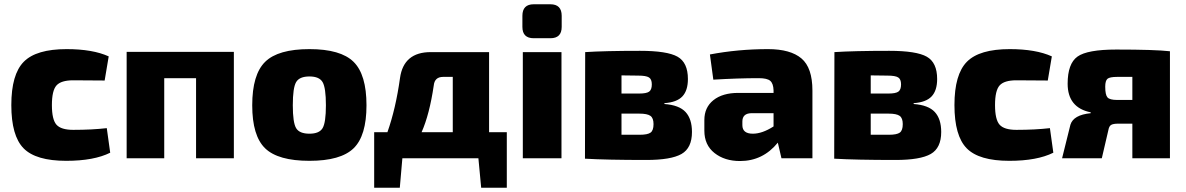

<svg xmlns="http://www.w3.org/2000/svg" viewBox="-20 -741 5552 899"><path d="M480 -141 496 -26Q420 12 290 12Q148 12 90.5 -46.5Q33 -105 33 -249Q33 -393 91.5 -452Q150 -511 292 -511Q414 -511 489 -477L470 -364L323 -365Q266 -365 244.5 -341Q223 -317 223 -249Q223 -181 244.5 -157Q266 -133 323 -133Q411 -133 480 -141Z M1075 -498V0H898V-375H749V0H573V-498Z M1429 -511Q1575 -511 1635.5 -451.5Q1696 -392 1696 -248Q1696 -105 1635.5 -46.5Q1575 12 1429 12Q1282 12 1221.5 -46.5Q1161 -105 1161 -248Q1161 -392 1221.5 -451.5Q1282 -511 1429 -511ZM1429 -383Q1382 -383 1366.5 -356.5Q1351 -330 1351 -248Q1351 -167 1366.5 -141Q1382 -115 1429 -115Q1475 -115 1490.5 -141Q1506 -167 1506 -248Q1506 -330 1490.5 -356.5Q1475 -383 1429 -383Z M2353 -122V138H2233L2220 0H1864L1852 138H1732V-122H1794Q1833 -232 1853 -376Q1870 -497 1997 -497H2270V-122ZM2100 -122V-381H2055Q2015 -381 2011 -341Q1991 -205 1954 -122Z M2479 -721H2557Q2610 -721 2610 -667V-615Q2610 -562 2557 -562H2479Q2426 -562 2426 -615V-667Q2426 -721 2479 -721ZM2609 0H2428V-497H2609Z M3091 -258V-254Q3160 -249 3190 -216.5Q3220 -184 3220 -123Q3220 -48 3171 -20Q3122 8 3006 8Q2821 8 2719 2L2720 -497Q2811 -503 2977 -503Q3104 -503 3152.5 -475.5Q3201 -448 3201 -371Q3201 -317 3175 -289.5Q3149 -262 3091 -258ZM2890 -303H2973Q3007 -303 3019.5 -312Q3032 -321 3032 -346Q3032 -370 3018.5 -378.5Q3005 -387 2968 -387L2890 -388ZM2890 -110H2975Q3012 -110 3026 -120Q3040 -130 3040 -160Q3040 -188 3025.5 -198.5Q3011 -209 2973 -209H2890Z M3320 -368 3304 -486Q3436 -511 3576 -511Q3681 -511 3732.5 -467.5Q3784 -424 3784 -317V0H3639L3622 -73Q3552 13 3445 13Q3373 13 3325.5 -24.5Q3278 -62 3278 -129V-179Q3278 -238 3320.5 -272Q3363 -306 3437 -306H3602V-318Q3601 -350 3586.5 -362.5Q3572 -375 3533 -375Q3436 -375 3320 -368ZM3456 -172V-155Q3456 -115 3505 -115Q3549 -115 3602 -149V-211H3498Q3456 -210 3456 -172Z M4258 -258V-254Q4327 -249 4357 -216.5Q4387 -184 4387 -123Q4387 -48 4338 -20Q4289 8 4173 8Q3988 8 3886 2L3887 -497Q3978 -503 4144 -503Q4271 -503 4319.5 -475.5Q4368 -448 4368 -371Q4368 -317 4342 -289.5Q4316 -262 4258 -258ZM4057 -303H4140Q4174 -303 4186.5 -312Q4199 -321 4199 -346Q4199 -370 4185.5 -378.5Q4172 -387 4135 -387L4057 -388ZM4057 -110H4142Q4179 -110 4193 -120Q4207 -130 4207 -160Q4207 -188 4192.5 -198.5Q4178 -209 4140 -209H4057Z M4896 -141 4912 -26Q4836 12 4706 12Q4564 12 4506.5 -46.5Q4449 -105 4449 -249Q4449 -393 4507.5 -452Q4566 -511 4708 -511Q4830 -511 4905 -477L4886 -364L4739 -365Q4682 -365 4660.5 -341Q4639 -317 4639 -249Q4639 -181 4660.5 -157Q4682 -133 4739 -133Q4827 -133 4896 -141Z M5087 -211V-215Q4979 -237 4979 -349Q4979 -443 5025 -476Q5071 -509 5207 -509Q5387 -509 5458 -501V0H5282V-162H5216Q5192 -162 5182.5 -156Q5173 -150 5170 -133L5139 0H4953L4992 -157Q5006 -203 5087 -211ZM5282 -273V-381H5211Q5176 -381 5165.5 -372Q5155 -363 5155 -335Q5155 -297 5165.5 -285Q5176 -273 5211 -273Z"/></svg>

Font: Exo 2.0 Extra Bold
Style: Regular
Weight: 800
Designer: Natanael Gama
Version: Version 1.001;PS 001.001;hotconv 1.0.70;makeotf.lib2.5.58329